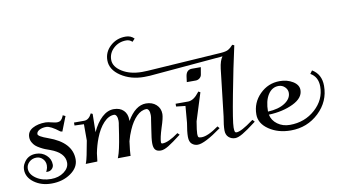

<svg xmlns="http://www.w3.org/2000/svg" viewBox="-91 -817 1869 1065"><g transform="rotate(-10 844.0 -284.5)"><path d="M-16.6 -20.5Q-16.6 -41 -5.9 -57.6Q16.6 -96.7 63.5 -96.7Q97.7 -96.7 121.6 -74.7Q145.5 -52.7 145.5 -21.5Q145.5 -7.8 135.3 2.4Q125 12.7 111.3 12.7H102.5L106.4 3.9Q112.3 -8.8 112.3 -23.4Q112.3 -44.9 97.7 -60.1Q83 -75.2 62.5 -75.2Q38.1 -75.2 21.5 -59.6Q4.9 -43.9 4.9 -22.5Q4.9 8.8 39.1 32.2Q73.2 55.7 123 55.7Q166 55.7 195.8 33.7Q225.6 11.7 225.6 -18.6Q225.6 -74.2 145.5 -103.5Q128.9 -109.4 118.7 -113.3Q108.4 -117.2 92.3 -126Q76.2 -134.8 66.9 -143.1Q57.6 -151.4 50.3 -164.6Q43 -177.7 43 -193.4Q43 -225.6 72.8 -242.2Q102.5 -258.8 146.5 -258.8Q158.2 -258.8 184.6 -252Q202.1 -248 208 -248Q223.6 -248 231.4 -254.9Q239.3 -261.7 245.1 -275.4L247.1 -281.2L261.7 -274.4L229.5 -192.4L218.8 -195.3Q169.9 -233.4 145.5 -233.4Q122.1 -233.4 106.4 -224.6Q90.8 -215.8 90.8 -202.6Q90.8 -189.5 146.5 -169.9Q275.4 -124 275.4 -28.3Q275.4 17.6 230 49.3Q184.6 81.1 121.1 81.1Q64.5 81.1 23.9 51.8Q-16.6 22.5 -16.6 -20.5Z M301.8 -213.9V-230.5H359.4Q385.7 -230.5 402.3 -264.6L412.1 -259.8L410.2 -157.2Q433.6 -208 464.8 -236.8Q496.1 -265.6 531.2 -265.6Q566.4 -265.6 586.4 -245.6Q606.4 -225.6 606.4 -192.4V-185.5Q653.3 -265.6 712.9 -265.6Q748 -265.6 770.5 -245.1Q793 -224.6 793 -192.4Q793 -170.9 775.4 -118.2Q757.8 -62.5 757.8 -39.1Q757.8 -31.2 765.6 -31.2Q798.8 -31.2 856.4 -73.2L867.2 -62.5Q819.3 -25.4 793.5 -9.8Q767.6 5.9 750 5.9Q728.5 5.9 718.8 -5.4Q709 -16.6 709 -43Q709 -66.4 717.8 -120.1L725.6 -171.9Q728.5 -185.5 728.5 -197.3Q728.5 -214.8 723.1 -224.6Q717.8 -234.4 710 -234.4Q680.7 -234.4 654.3 -208Q627.9 -181.6 608.4 -136.7Q595.7 -108.4 586.9 -75.2Q579.1 -16.6 579.1 0V5.9L506.8 6.8L509.8 -1Q522.5 -33.2 536.1 -120.1L543.9 -171.9Q546.9 -185.5 546.9 -197.3Q546.9 -214.8 541.5 -224.6Q536.1 -234.4 528.3 -234.4Q497.1 -234.4 468.8 -204.1Q440.4 -173.8 420.9 -123Q406.2 -85 397.5 -41Q394.5 -18.6 392.6 0L391.6 4.9L326.2 6.8L329.1 -1Q336.9 -20.5 354.5 -120.1V-211.9Z M957 -342.8 960.9 -373Q965.8 -411.1 998 -411.1H1047.9L1041 -370.1Q1039.1 -358.4 1029.3 -350.6Q1019.5 -342.8 1006.8 -342.8ZM875 -219.7V-235.4H946.3Q977.5 -236.3 1007.8 -276.4L1010.7 -280.3L1021.5 -274.4L972.7 -119.1Q963.9 -67.4 963.9 -49.8Q963.9 -35.2 967.8 -31.2Q971.7 -27.3 985.4 -27.3Q1020.5 -27.3 1082 -71.3L1091.8 -59.6Q996.1 9.8 957 9.8Q938.5 9.8 924.3 -2.4Q910.2 -14.6 910.2 -43Q910.2 -71.3 918.9 -120.1L926.8 -213.9Z M543.9 -538.1Q543.9 -585 579.6 -617.7Q615.2 -650.4 666 -650.4Q695.3 -650.4 713.9 -630.9L699.2 -615.2Q685.5 -628.9 666 -628.9Q624 -628.9 594.7 -602.1Q565.4 -575.2 565.4 -537.1Q565.4 -498 610.8 -469.7Q656.2 -441.4 722.7 -441.4Q740.2 -441.4 754.9 -442.4L1171.9 -469.7Q1200.2 -471.7 1213.4 -479Q1226.6 -486.3 1238.3 -500L1242.2 -502.9L1252 -498L1251 -494.1Q1225.6 -380.9 1197.3 -231.9Q1168.9 -83 1168.9 -49.8Q1168.9 -32.2 1171.4 -26.4Q1173.8 -20.5 1180.7 -20.5Q1207 -20.5 1274.4 -70.3L1279.3 -73.2L1290 -61.5L1285.2 -57.6Q1238.3 -21.5 1211.4 -5.9Q1184.6 9.8 1168 9.8Q1146.5 9.8 1131.3 -3.9Q1116.2 -17.6 1116.2 -43Q1116.2 -71.3 1125 -120.1L1155.3 -383.8Q1161.1 -428.7 1176.8 -449.2L761.7 -413.1Q745.1 -412.1 729.5 -412.1Q654.3 -412.1 599.1 -448.7Q543.9 -485.4 543.9 -538.1Z M1305.7 -98.6Q1305.7 -165 1352.5 -211.9Q1399.4 -258.8 1464.8 -258.8Q1506.8 -258.8 1538.6 -239.3Q1570.3 -219.7 1570.3 -190.4Q1570.3 -145.5 1511.7 -117.2Q1453.1 -88.9 1374 -85.9Q1380.9 -52.7 1410.2 -31.2Q1439.5 -9.8 1479.5 -9.8Q1563.5 -9.8 1622.6 -63Q1681.6 -116.2 1681.6 -190.4Q1681.6 -245.1 1639.6 -268.6L1652.3 -286.1Q1703.1 -255.9 1703.1 -190.4Q1703.1 -102.5 1637.7 -40.5Q1572.3 21.5 1479.5 21.5Q1408.2 21.5 1356.9 -13.2Q1305.7 -47.9 1305.7 -98.6ZM1372.1 -103.5Q1432.6 -106.4 1468.3 -129.9Q1503.9 -153.3 1503.9 -186.5Q1503.9 -205.1 1489.3 -219.2Q1474.6 -233.4 1454.1 -233.4Q1417 -233.4 1394.5 -198.2Q1372.1 -163.1 1372.1 -103.5Z"/></g></svg>

Font: Kleymisska
Style: Regular
Weight: 500
Italic angle: -8°
Designer: gluk
Foundry: gluk
Version: Version 0.298